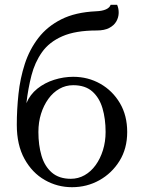

<svg xmlns="http://www.w3.org/2000/svg" viewBox="-20 -770 600 800"><path d="M280 10Q219 10 166.5 -20Q114 -50 82 -108Q50 -166 50 -250Q50 -313 57 -378.5Q64 -444 83.5 -504Q103 -564 140 -612Q177 -660 235.5 -689.5Q294 -719 380 -723Q406 -724 421.5 -731Q437 -738 441 -750H468Q475 -734 474.5 -715.5Q474 -697 464.5 -680.5Q455 -664 435 -653.5Q415 -643 383 -643Q295 -643 240 -619Q185 -595 155 -552.5Q125 -510 111 -455.5Q97 -401 90 -340Q105 -376 135.5 -400.5Q166 -425 205.5 -437.5Q245 -450 285 -450Q347 -450 398 -421Q449 -392 479.5 -340.5Q510 -289 510 -220Q510 -151 478 -99.5Q446 -48 394 -19Q342 10 280 10ZM275 -25Q306 -25 332.5 -40Q359 -55 378.5 -82Q398 -109 409 -144.5Q420 -180 420 -220Q420 -275 407 -319Q394 -363 364.5 -389Q335 -415 285 -415Q254 -415 227.5 -400Q201 -385 181.5 -358Q162 -331 151 -296Q140 -261 140 -220Q140 -165 153 -121Q166 -77 196 -51Q226 -25 275 -25Z"/></svg>

Font: Brygada 1918
Style: Regular
Weight: 400
Designer: Mateusz Machalski | Borys Kosmynka | Przemek Hoffer
Foundry: NIEPODLEGLA 2018
Version: Version 3.006